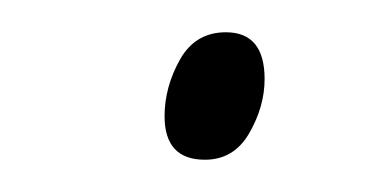

<svg xmlns="http://www.w3.org/2000/svg" viewBox="-20 -402 230 119"><path d="M107 -303Q82 -303 82 -330Q82 -348 91.5 -365Q101 -382 120 -382Q144 -382 144 -353Q144 -336 134.5 -319.5Q125 -303 107 -303Z"/></svg>

Font: Noto Sans Condensed ExtraLight
Style: Italic
Weight: 200
Width: 3
Italic angle: -12°
Designer: Monotype Design Team
Foundry: Monotype Imaging Inc.
Version: Version 2.013; ttfautohint (v1.8.4.7-5d5b)